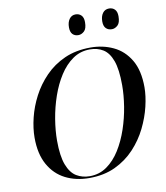

<svg xmlns="http://www.w3.org/2000/svg" viewBox="-99 -1009 954 1101"><g transform="rotate(-10 378.0 -458.0)"><path d="M332 11Q254 11 193 -20Q132 -51 97 -114Q62 -177 62 -271Q62 -325 77 -386.5Q92 -448 123 -507.5Q154 -567 202 -616.5Q250 -666 316 -695.5Q382 -725 468 -725Q539 -725 599.5 -696.5Q660 -668 696.5 -606.5Q733 -545 733 -447Q733 -397 718.5 -336Q704 -275 674 -214Q644 -153 596.5 -102Q549 -51 483.5 -20Q418 11 332 11ZM336 1Q392 1 436 -30Q480 -61 512.5 -113Q545 -165 566.5 -228.5Q588 -292 598.5 -357.5Q609 -423 609 -481Q609 -573 590.5 -623.5Q572 -674 539 -694.5Q506 -715 462 -715Q406 -715 362 -684.5Q318 -654 285 -602.5Q252 -551 230 -487.5Q208 -424 197 -357.5Q186 -291 186 -232Q186 -142 205.5 -91Q225 -40 259 -19.5Q293 1 336 1ZM607 -807Q586 -807 573 -820Q560 -833 560 -860Q560 -890 573.5 -908.5Q587 -927 611 -927Q631 -927 644 -914Q657 -901 657 -874Q657 -836 641 -821.5Q625 -807 607 -807ZM412 -807Q391 -807 378.5 -820Q366 -833 366 -860Q366 -890 379.5 -908.5Q393 -927 416 -927Q436 -927 449 -914Q462 -901 462 -874Q462 -836 446 -821.5Q430 -807 412 -807Z"/></g></svg>

Font: Noto Serif Display Medium
Style: Italic
Weight: 500
Italic angle: -12°
Designer: Monotype Design Team
Foundry: Monotype Imaging Inc.
Version: Version 2.009